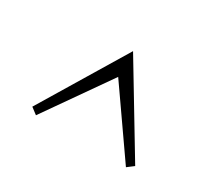

<svg xmlns="http://www.w3.org/2000/svg" viewBox="-68 -714 576 517"><g transform="rotate(30 220.0 -455.0)"><path d="M220.2 -515.1 80.1 -314.9 60.1 -330.1 220.2 -595.2 379.9 -330.1 359.9 -314.9Z"/></g></svg>

Font: Rochester
Style: Regular
Weight: 400
Version: Version 1.006